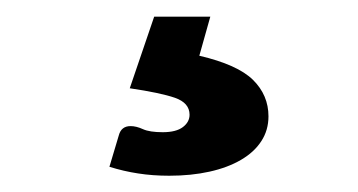

<svg xmlns="http://www.w3.org/2000/svg" viewBox="-20 -38 440 236"><path d="M225 30.5Q272 41.5 291 60.2Q310 79 310 105Q310 122 301.2 135.5Q292.5 149 276.2 158.5Q260 168 237.5 173Q215 178 188 178Q167.5 178 149.8 175.2Q132 172.5 114.5 167L126 128.5Q129 117 140.5 117Q147.5 117 155.8 120.8Q164 124.5 180 124.5Q196.5 124.5 204.8 118.2Q213 112 213 103Q213 88.5 195 82.2Q177 76 139.5 70.5L169.5 -17.5H238.5Z"/></svg>

Font: Lato
Style: Bold
Weight: 700
Designer: Lukasz Dziedzic with Adam Twardoch and Botio Nikoltchev
Foundry: tyPoland Lukasz Dziedzic
Version: Version 2.010; 2014-09-01; http://www.latofonts.com/; ttfaut